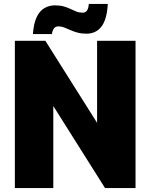

<svg xmlns="http://www.w3.org/2000/svg" viewBox="-20 -949 759 969"><path d="M55 0V-743H209L470 -329V-743H664V0H510L249 -414V0ZM146 -777Q150 -831 165 -862.5Q180 -894 204 -908Q228 -922 257 -922Q283 -922 302 -916.5Q321 -911 336.5 -903.5Q352 -896 366 -890.5Q380 -885 397 -885Q412 -885 419.5 -896.5Q427 -908 428 -929H524Q520 -852 492.5 -815.5Q465 -779 416 -779Q391 -779 371 -784.5Q351 -790 334.5 -797.5Q318 -805 303.5 -810.5Q289 -816 275 -816Q259 -816 251.5 -804.5Q244 -793 242 -777Z"/></svg>

Font: Exo Thin Black
Style: Regular
Weight: 900
Version: Version 2.000